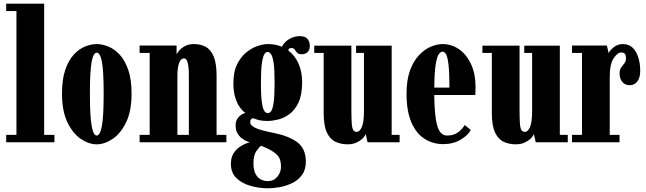

<svg xmlns="http://www.w3.org/2000/svg" viewBox="-20 -770 3498 1039"><path d="M13.5 0V-40H69V-710H13.5V-750H219V-40H274.5V0Z M503 11Q461 11 417.5 -18.2Q374 -47.5 344.8 -108.2Q315.5 -169 315.5 -263.5Q315.5 -340.5 333.2 -392.2Q351 -444 379.2 -474.5Q407.5 -505 440.2 -518.2Q473 -531.5 503 -531.5Q533 -531.5 566 -518.2Q599 -505 627.5 -474.5Q656 -444 674 -392.2Q692 -340.5 692 -263.5Q692 -169 662.5 -108.2Q633 -47.5 589.5 -18.2Q546 11 503 11ZM503 -36.5Q522 -36.5 531.5 -88.8Q541 -141 541 -263.5Q541 -386.5 531.5 -435.8Q522 -485 503 -485Q485.5 -485 476 -435.8Q466.5 -386.5 466.5 -263.5Q466.5 -141 476 -88.8Q485.5 -36.5 503 -36.5Z M735.5 0V-40H790V-483.5H735.5V-523.5H935.5V-475.5Q936.5 -479.5 947 -493.2Q957.5 -507 978.2 -519.2Q999 -531.5 1030 -531.5Q1065.5 -531.5 1093 -516.8Q1120.5 -502 1136.2 -464.8Q1152 -427.5 1152 -359V-40H1205V0ZM940 -368.5V-40H1002V-360.5Q1002 -454 976.5 -454Q943 -454 940 -368.5Z M1429.5 249Q1383.5 249 1337.2 236.2Q1291 223.5 1260.2 194.5Q1229.5 165.5 1229.5 116.5Q1229.5 82 1244.2 59.2Q1259 36.5 1278.8 23.8Q1298.5 11 1314 5.5Q1329.5 0 1331.5 0Q1328.5 -1 1316.5 -5.5Q1304.5 -10 1290.2 -20.2Q1276 -30.5 1265.5 -47.8Q1255 -65 1255 -91Q1255 -116.5 1268 -132.5Q1281 -148.5 1296 -154.5Q1303 -158 1308.5 -158Q1307 -159 1297 -167.5Q1287 -176 1274.5 -194.5Q1262 -213 1252.5 -244.2Q1243 -275.5 1243 -321Q1243 -380.5 1262.5 -420.8Q1282 -461 1311.8 -485.5Q1341.5 -510 1373.2 -520.8Q1405 -531.5 1429.5 -531.5Q1471 -531.5 1505.5 -517Q1519 -544 1546 -559.2Q1573 -574.5 1602 -574.5Q1632 -574.5 1644.2 -559.2Q1656.5 -544 1656.5 -522Q1656.5 -500 1644.5 -488.2Q1632.5 -476.5 1614 -476.5Q1595 -476.5 1587.5 -485Q1580 -493.5 1574.8 -501.8Q1569.5 -510 1556.5 -510Q1551.5 -510 1546.8 -507.8Q1542 -505.5 1540 -496.5Q1576 -470 1595.5 -425.8Q1615 -381.5 1615 -325.5Q1615 -257.5 1595.5 -215.8Q1576 -174 1546 -152.2Q1516 -130.5 1484.2 -123Q1452.5 -115.5 1428.5 -115.5Q1396 -115.5 1375.5 -121.8Q1355 -128 1349.5 -130H1348.5Q1343.5 -130 1338.8 -124.5Q1334 -119 1334 -108Q1334 -92 1360.2 -78.8Q1386.5 -65.5 1459.5 -51Q1540 -35.5 1587.5 -1.2Q1635 33 1635 104.5Q1635 149 1613.8 177.5Q1592.5 206 1559.8 221.5Q1527 237 1492 243Q1457 249 1429.5 249ZM1428.5 -157.5Q1438 -157.5 1446.5 -167.5Q1455 -177.5 1460.5 -212.8Q1466 -248 1466 -323.5Q1466 -395.5 1460.5 -430.8Q1455 -466 1446.2 -477.5Q1437.5 -489 1428.5 -489Q1419.5 -489 1411.2 -477.5Q1403 -466 1397.5 -430.2Q1392 -394.5 1392 -322Q1392 -246.5 1397.8 -211.8Q1403.5 -177 1412 -167.2Q1420.5 -157.5 1428.5 -157.5ZM1429.5 210Q1461.5 210 1481 186.2Q1500.5 162.5 1500.5 133.5Q1500.5 105.5 1493 88Q1485.5 70.5 1462 53.5Q1447.5 43 1426 33Q1404.5 23 1393 19Q1384 24 1367.8 46.8Q1351.5 69.5 1351.5 115.5Q1351.5 161 1372.5 185.5Q1393.5 210 1429.5 210Z M1861.5 11Q1825.5 11 1796 -2.5Q1766.5 -16 1749 -52.8Q1731.5 -89.5 1731.5 -160V-483.5H1680.5V-523H1881.5V-177.5Q1881.5 -128 1883.5 -101.8Q1885.5 -75.5 1891.8 -66Q1898 -56.5 1910.5 -56.5Q1926.5 -56.5 1938 -82.2Q1949.5 -108 1949.5 -169V-483.5H1907V-523H2099.5V-40H2142.5V0H1969L1959 -45.5Q1956.5 -35.5 1943.8 -22.2Q1931 -9 1910 1Q1889 11 1861.5 11Z M2378.5 10Q2324 10 2279 -17.8Q2234 -45.5 2207 -106Q2180 -166.5 2180 -263.5Q2180 -337.5 2198.8 -388.8Q2217.5 -440 2247.5 -471.5Q2277.5 -503 2311.2 -517.2Q2345 -531.5 2375 -531.5Q2423.5 -531.5 2464 -503.5Q2504.5 -475.5 2529 -423Q2553.5 -370.5 2553.5 -296.5Q2553.5 -277 2552 -256H2330Q2331 -174 2338.5 -125.8Q2346 -77.5 2360.8 -57Q2375.5 -36.5 2398.5 -36.5Q2437 -36.5 2460.5 -55.2Q2484 -74 2494.5 -93.5L2527.5 -67Q2514.5 -39.5 2473.8 -14.8Q2433 10 2378.5 10ZM2375 -490.5Q2364 -490.5 2354 -476Q2344 -461.5 2337.5 -419.8Q2331 -378 2330 -296H2412Q2412 -377 2407.2 -418.8Q2402.5 -460.5 2394.2 -475.5Q2386 -490.5 2375 -490.5Z M2771.5 11Q2735.5 11 2706 -2.5Q2676.5 -16 2659 -52.8Q2641.5 -89.5 2641.5 -160V-483.5H2590.5V-523H2791.5V-177.5Q2791.5 -128 2793.5 -101.8Q2795.5 -75.5 2801.8 -66Q2808 -56.5 2820.5 -56.5Q2836.5 -56.5 2848 -82.2Q2859.5 -108 2859.5 -169V-483.5H2817V-523H3009.5V-40H3052.5V0H2879L2869 -45.5Q2866.5 -35.5 2853.8 -22.2Q2841 -9 2820 1Q2799 11 2771.5 11Z M3075.5 0V-40H3129.5V-483.5H3075.5V-523.5H3264L3274 -482Q3278 -495 3299.5 -513.2Q3321 -531.5 3351 -531.5Q3383 -531.5 3403.5 -511.8Q3424 -492 3434.2 -459.2Q3444.5 -426.5 3444.5 -387.5Q3444.5 -349.5 3429 -329.2Q3413.5 -309 3387.5 -309Q3363 -309 3348 -326.2Q3333 -343.5 3333 -373.5Q3333 -393.5 3341.8 -405.2Q3350.5 -417 3359 -427.5Q3367.5 -438 3367.5 -455Q3367.5 -471 3361.8 -478.5Q3356 -486 3341 -486Q3322 -486 3300.8 -454.8Q3279.5 -423.5 3279.5 -352V-40H3332.5V0Z"/></svg>

Font: Imbue 10pt Black
Style: Regular
Weight: 900
Designer: Tyler Finck
Foundry: Etcetera Type Company
Version: Version 1.102; ttfautohint (v1.8.3)